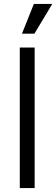

<svg xmlns="http://www.w3.org/2000/svg" viewBox="-20 -950 284 970"><path d="M80 -710H155V0H80ZM151 -930H244L154 -780H91Z"/></svg>

Font: Uncut Sans Variable
Style: Regular
Weight: 400
Designer: Kasper Nordkvist
Foundry: UNCUT.wtf
Version: Version 1.303;Glyphs 3.1.2 (3151)